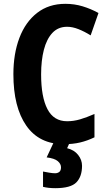

<svg xmlns="http://www.w3.org/2000/svg" viewBox="-20 -744 566 1004"><path d="M331 -604Q284 -604 254 -572Q224 -540 209.5 -484Q195 -428 195 -355Q195 -237 228 -173.5Q261 -110 331 -110Q365 -110 399 -120Q433 -130 474 -148V-26Q437 -8 399 1Q361 10 315 10Q185 10 117.5 -87Q50 -184 50 -356Q50 -463 81.5 -546Q113 -629 174 -676.5Q235 -724 322 -724Q369 -724 412 -711Q455 -698 495 -676L454 -559Q422 -579 390.5 -591.5Q359 -604 331 -604ZM409 123Q409 179 379.5 209.5Q350 240 269 240Q233 240 205 233V153Q220 156 238 159Q256 162 268 162Q281 162 290 155Q299 148 299 131Q299 113 282 98.5Q265 84 224 79L261 0H345L331 31Q368 40 388.5 66Q409 92 409 123Z"/></svg>

Font: Noto Sans Gujarati Condensed
Style: Bold
Weight: 700
Width: 3
Designer: Jelle Bosma - Monotype Design Team, Universal Thirst
Foundry: Monotype Imaging Inc.
Version: Version 2.106; ttfautohint (v1.8.4.7-5d5b)